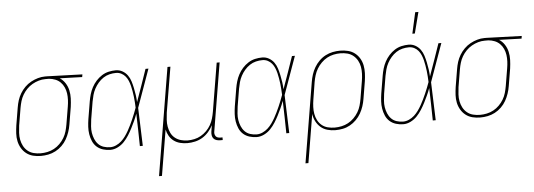

<svg xmlns="http://www.w3.org/2000/svg" viewBox="-57 -917 3635 1306"><g transform="rotate(-5 1760.5 -264.5)"><path d="M192 8Q164 8 138.5 1.5Q113 -5 93 -20.5Q73 -36 60 -58Q47 -80 41.5 -105.5Q36 -131 37.5 -158.5Q39 -186 43 -213L63 -333Q67 -358 74.5 -382Q82 -406 95.5 -428.5Q109 -451 128 -470Q147 -489 170 -501.5Q193 -514 217.5 -521Q242 -528 266 -528H281L521 -520L518 -502L365 -507Q387 -493 402 -470Q417 -447 423 -420Q429 -393 428 -364.5Q427 -336 423 -307L403 -187Q399 -162 390.5 -137Q382 -112 369 -89Q356 -66 336 -46.5Q316 -27 292 -14.5Q268 -2 242.5 3Q217 8 192 8ZM192 -10Q215 -10 238.5 -15Q262 -20 283.5 -31.5Q305 -43 323 -61Q341 -79 353.5 -100Q366 -121 372.5 -144Q379 -167 383 -190L403 -310Q407 -333 408 -356Q409 -379 406 -400.5Q403 -422 394 -442Q385 -462 370 -477Q355 -492 335 -500Q315 -508 292 -510H266Q244 -510 221.5 -503.5Q199 -497 178 -485Q157 -473 140 -455.5Q123 -438 111 -417.5Q99 -397 92.5 -375Q86 -353 82 -330L62 -210Q59 -186 57.5 -161.5Q56 -137 60.5 -114Q65 -91 75.5 -71Q86 -51 103.5 -36.5Q121 -22 144 -16Q167 -10 192 -10Z M667 8Q641 8 616.5 0.5Q592 -7 574 -23Q556 -39 546 -62Q536 -85 532 -110Q528 -135 529.5 -161Q531 -187 535 -213L555 -333Q559 -357 566 -381Q573 -405 585 -427.5Q597 -450 614.5 -469.5Q632 -489 654 -503Q676 -517 700.5 -522.5Q725 -528 749 -528Q774 -528 795 -516Q816 -504 829.5 -485Q843 -466 850 -443.5Q857 -421 862 -397Q867 -373 870.5 -349Q874 -325 875 -300Q895 -355 914 -410Q933 -465 952 -520H972Q948 -455 925.5 -390Q903 -325 879 -260Q882 -195 883.5 -130Q885 -65 888 0H868Q867 -55 866 -110.5Q865 -166 863 -222Q854 -197 843 -173Q832 -149 820 -125.5Q808 -102 793.5 -79Q779 -56 760.5 -36.5Q742 -17 717 -4.5Q692 8 667 8ZM667 -10Q687 -10 707 -19Q727 -28 743 -42.5Q759 -57 771.5 -74.5Q784 -92 794.5 -110.5Q805 -129 814 -148Q823 -167 831.5 -186Q840 -205 847.5 -224.5Q855 -244 862 -263Q861 -282 860 -301Q859 -320 856.5 -339Q854 -358 851 -376.5Q848 -395 843.5 -413Q839 -431 832 -448Q825 -465 813.5 -479Q802 -493 785.5 -501.5Q769 -510 749 -510Q727 -510 704.5 -504.5Q682 -499 662.5 -486Q643 -473 627.5 -455Q612 -437 601 -416.5Q590 -396 584 -374Q578 -352 574 -330L554 -210Q551 -187 549 -163.5Q547 -140 550.5 -118Q554 -96 562.5 -75.5Q571 -55 586 -39.5Q601 -24 622.5 -17Q644 -10 667 -10Z M980 215 1102 -520H1122L1070 -210Q1067 -186 1065.5 -162Q1064 -138 1068 -115Q1072 -92 1082 -71.5Q1092 -51 1109.5 -37Q1127 -23 1149.5 -16.5Q1172 -10 1196 -10Q1218 -10 1241.5 -15Q1265 -20 1286 -32Q1307 -44 1324.5 -61.5Q1342 -79 1354 -100Q1366 -121 1372.5 -143.5Q1379 -166 1383 -189L1438 -520H1458L1381 -56Q1379 -47 1380.5 -38Q1382 -29 1387.5 -22Q1393 -15 1401.5 -12.5Q1410 -10 1419 -10H1433V8H1416Q1403 8 1391 4.5Q1379 1 1371 -8Q1363 -17 1361 -30Q1359 -43 1361 -56L1368 -99Q1356 -75 1337 -53.5Q1318 -32 1294.5 -18Q1271 -4 1244.5 2Q1218 8 1192 8Q1167 8 1143 2Q1119 -4 1100 -18Q1081 -32 1069 -52.5Q1057 -73 1052 -97L1000 215Z M1667 8Q1641 8 1616.5 0.5Q1592 -7 1574 -23Q1556 -39 1546 -62Q1536 -85 1532 -110Q1528 -135 1529.5 -161Q1531 -187 1535 -213L1555 -333Q1559 -357 1566 -381Q1573 -405 1585 -427.5Q1597 -450 1614.5 -469.5Q1632 -489 1654 -503Q1676 -517 1700.5 -522.5Q1725 -528 1749 -528Q1774 -528 1795 -516Q1816 -504 1829.5 -485Q1843 -466 1850 -443.5Q1857 -421 1862 -397Q1867 -373 1870.5 -349Q1874 -325 1875 -300Q1895 -355 1914 -410Q1933 -465 1952 -520H1972Q1948 -455 1925.5 -390Q1903 -325 1879 -260Q1882 -195 1883.5 -130Q1885 -65 1888 0H1868Q1867 -55 1866 -110.5Q1865 -166 1863 -222Q1854 -197 1843 -173Q1832 -149 1820 -125.5Q1808 -102 1793.5 -79Q1779 -56 1760.5 -36.5Q1742 -17 1717 -4.5Q1692 8 1667 8ZM1667 -10Q1687 -10 1707 -19Q1727 -28 1743 -42.5Q1759 -57 1771.5 -74.5Q1784 -92 1794.5 -110.5Q1805 -129 1814 -148Q1823 -167 1831.5 -186Q1840 -205 1847.5 -224.5Q1855 -244 1862 -263Q1861 -282 1860 -301Q1859 -320 1856.5 -339Q1854 -358 1851 -376.5Q1848 -395 1843.5 -413Q1839 -431 1832 -448Q1825 -465 1813.5 -479Q1802 -493 1785.5 -501.5Q1769 -510 1749 -510Q1727 -510 1704.5 -504.5Q1682 -499 1662.5 -486Q1643 -473 1627.5 -455Q1612 -437 1601 -416.5Q1590 -396 1584 -374Q1578 -352 1574 -330L1554 -210Q1551 -187 1549 -163.5Q1547 -140 1550.5 -118Q1554 -96 1562.5 -75.5Q1571 -55 1586 -39.5Q1601 -24 1622.5 -17Q1644 -10 1667 -10Z M1980 215 2071 -333Q2075 -358 2083 -383Q2091 -408 2104.5 -431Q2118 -454 2137.5 -473.5Q2157 -493 2181 -505.5Q2205 -518 2230.5 -523Q2256 -528 2281 -528Q2309 -528 2335 -521.5Q2361 -515 2381 -499.5Q2401 -484 2414 -462Q2427 -440 2432 -414.5Q2437 -389 2436 -361.5Q2435 -334 2431 -307L2411 -187Q2407 -162 2399 -137.5Q2391 -113 2378 -90Q2365 -67 2345.5 -47.5Q2326 -28 2302.5 -15Q2279 -2 2253.5 3Q2228 8 2203 8Q2175 8 2148.5 0.5Q2122 -7 2102.5 -24Q2083 -41 2070.5 -65Q2058 -89 2055 -116L2000 215ZM2200 -10Q2223 -10 2246.5 -15Q2270 -20 2291.5 -31.5Q2313 -43 2331 -61Q2349 -79 2361.5 -100Q2374 -121 2380.5 -144Q2387 -167 2391 -190L2411 -310Q2415 -334 2416 -358.5Q2417 -383 2413 -406Q2409 -429 2398 -449Q2387 -469 2369.5 -483.5Q2352 -498 2329 -504Q2306 -510 2281 -510Q2258 -510 2234.5 -505Q2211 -500 2190 -488.5Q2169 -477 2151 -459Q2133 -441 2120.5 -420Q2108 -399 2101 -376Q2094 -353 2090 -330L2071 -211Q2067 -187 2066 -162.5Q2065 -138 2069 -115Q2073 -92 2083.5 -71.5Q2094 -51 2111.5 -36.5Q2129 -22 2152 -16Q2175 -10 2200 -10Z M2667 8Q2641 8 2616.5 0.5Q2592 -7 2574 -23Q2556 -39 2546 -62Q2536 -85 2532 -110Q2528 -135 2529.5 -161Q2531 -187 2535 -213L2555 -333Q2559 -357 2566 -381Q2573 -405 2585 -427.5Q2597 -450 2614.5 -469.5Q2632 -489 2654 -503Q2676 -517 2700.5 -522.5Q2725 -528 2749 -528Q2774 -528 2795 -516Q2816 -504 2829.5 -485Q2843 -466 2850 -443.5Q2857 -421 2862 -397Q2867 -373 2870.5 -349Q2874 -325 2875 -300Q2895 -355 2914 -410Q2933 -465 2952 -520H2972Q2948 -455 2925.5 -390Q2903 -325 2879 -260Q2882 -195 2883.5 -130Q2885 -65 2888 0H2868Q2867 -55 2866 -110.5Q2865 -166 2863 -222Q2854 -197 2843 -173Q2832 -149 2820 -125.5Q2808 -102 2793.5 -79Q2779 -56 2760.5 -36.5Q2742 -17 2717 -4.5Q2692 8 2667 8ZM2667 -10Q2687 -10 2707 -19Q2727 -28 2743 -42.5Q2759 -57 2771.5 -74.5Q2784 -92 2794.5 -110.5Q2805 -129 2814 -148Q2823 -167 2831.5 -186Q2840 -205 2847.5 -224.5Q2855 -244 2862 -263Q2861 -282 2860 -301Q2859 -320 2856.5 -339Q2854 -358 2851 -376.5Q2848 -395 2843.5 -413Q2839 -431 2832 -448Q2825 -465 2813.5 -479Q2802 -493 2785.5 -501.5Q2769 -510 2749 -510Q2727 -510 2704.5 -504.5Q2682 -499 2662.5 -486Q2643 -473 2627.5 -455Q2612 -437 2601 -416.5Q2590 -396 2584 -374Q2578 -352 2574 -330L2554 -210Q2551 -187 2549 -163.5Q2547 -140 2550.5 -118Q2554 -96 2562.5 -75.5Q2571 -55 2586 -39.5Q2601 -24 2622.5 -17Q2644 -10 2667 -10ZM2781 -600 2813 -744H2835L2798 -600Z M3192 8Q3164 8 3138.5 1.5Q3113 -5 3093 -20.5Q3073 -36 3060 -58Q3047 -80 3041.5 -105.5Q3036 -131 3037.5 -158.5Q3039 -186 3043 -213L3063 -333Q3067 -358 3074.5 -382Q3082 -406 3095.5 -428.5Q3109 -451 3128 -470Q3147 -489 3170 -501.5Q3193 -514 3217.5 -521Q3242 -528 3266 -528H3281L3521 -520L3518 -502L3365 -507Q3387 -493 3402 -470Q3417 -447 3423 -420Q3429 -393 3428 -364.5Q3427 -336 3423 -307L3403 -187Q3399 -162 3390.5 -137Q3382 -112 3369 -89Q3356 -66 3336 -46.5Q3316 -27 3292 -14.5Q3268 -2 3242.5 3Q3217 8 3192 8ZM3192 -10Q3215 -10 3238.5 -15Q3262 -20 3283.5 -31.5Q3305 -43 3323 -61Q3341 -79 3353.5 -100Q3366 -121 3372.5 -144Q3379 -167 3383 -190L3403 -310Q3407 -333 3408 -356Q3409 -379 3406 -400.5Q3403 -422 3394 -442Q3385 -462 3370 -477Q3355 -492 3335 -500Q3315 -508 3292 -510H3266Q3244 -510 3221.5 -503.5Q3199 -497 3178 -485Q3157 -473 3140 -455.5Q3123 -438 3111 -417.5Q3099 -397 3092.5 -375Q3086 -353 3082 -330L3062 -210Q3059 -186 3057.5 -161.5Q3056 -137 3060.5 -114Q3065 -91 3075.5 -71Q3086 -51 3103.5 -36.5Q3121 -22 3144 -16Q3167 -10 3192 -10Z"/></g></svg>

Font: Iosevka Term Curly Th Obl
Style: Regular
Weight: 100
Italic angle: -9°
Designer: Belleve Invis
Foundry: Belleve Invis
Version: Version 32.3.0